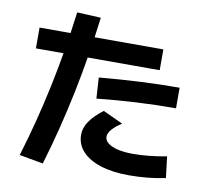

<svg xmlns="http://www.w3.org/2000/svg" viewBox="-87 -873 1113 1018"><g transform="rotate(10 469.0 -364.5)"><path d="M247.7 -775.1 375.8 -769Q350.9 -562.8 308.4 -356.5Q265.8 -150.2 207 45.5L78.9 22.5Q136.6 -166.3 178.7 -365.1Q220.8 -564 247.7 -775.1ZM380.6 -140.6Q380.6 -177.6 404.5 -212.7Q428.3 -247.8 477.2 -285.2L584.9 -235.4Q550.3 -213.4 532.6 -192.5Q514.9 -171.5 514.9 -153.5Q514.9 -133.8 533.7 -118.9Q552.6 -103.9 586.9 -95.8Q621.2 -87.7 666.2 -87.7Q711.1 -87.7 755.9 -92.3Q800.7 -96.9 849.6 -106.2L863.5 8.4Q812.4 18.7 765.3 23.3Q718.2 27.9 666.2 27.9Q579.5 27.9 514.9 7.5Q450.2 -12.9 415.4 -51Q380.6 -89 380.6 -140.6ZM65.2 -661.2H731.6V-549.2H65.2ZM851.9 -476.1V-365.2Q640.3 -365.2 427.3 -342.6L420.2 -455Q651.7 -476.1 851.9 -476.1Z"/></g></svg>

Font: WEMIX Pretendard Variable
Style: Regular
Weight: 400
Designer: Base glyphs from Inter by Rasmus Andersson; Hangeul glyphs from Noto Sans CJK(Source Han Sans) by Jang Soo-young and Kan
Foundry: Kil Hyung-jin
Version: Version 1.000;Glyphs 3.2 (3208)